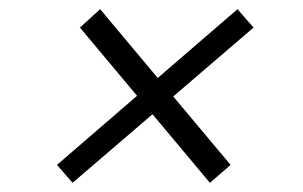

<svg xmlns="http://www.w3.org/2000/svg" viewBox="-20 -507 660 418"><path d="M437 -109 154 -447 198 -487 482 -148ZM138 -109 104 -148 497 -487 532 -447Z"/></svg>

Font: Figtree Light Light
Style: Italic
Weight: 300
Italic angle: -9.5°
Version: Version 2.000